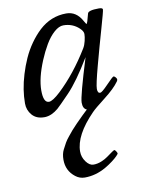

<svg xmlns="http://www.w3.org/2000/svg" viewBox="-78 -446 590 786"><g transform="rotate(-10 216.5 -52.5)"><path d="M333 -45.9Q340.3 -45.9 367.2 -74Q394 -102.1 397.9 -102.1Q401.9 -102.1 406.4 -96.8Q410.9 -91.6 410.9 -87.8Q410.9 -84 408 -79.8Q389.2 -53 345.8 -19.5Q302.5 13.9 290 27.1Q210 109.1 210 177Q210 200 224.2 219.5Q238.5 239 255 239Q271.5 239 288.2 232.2Q304.9 225.3 315.9 217Q345.5 195.1 348.6 195.1Q351.8 195.1 356 201.8Q360.1 208.5 360.1 210.8Q360.1 213.1 352.5 220.9Q345 228.8 330.7 239.6Q316.4 250.5 298.8 260.7Q256.3 284.9 210.9 284.9Q189.9 284.9 172.6 271.5Q137 244.1 137 198Q137 174.1 145.6 157.1Q154.3 140.1 159.8 130.4Q165.3 120.6 176.4 107.2Q187.5 93.8 194.3 85.4Q201.2 77.1 215.6 62.5Q250 27.6 267.1 12Q251 6.3 251 -19.2Q251 -44.7 299.1 -200Q243.9 -108.2 201.3 -64.1Q158.7 -20 148.4 -11.2Q121.1 11.7 93.5 12.9Q91.8 12.9 90.1 12.9Q57.9 12.9 39.9 -7.7Q22 -28.3 22 -56.4Q22 -84.5 26.6 -114Q31.2 -143.6 40.9 -175.4Q50.5 -207.3 64.2 -237.9Q77.9 -268.6 97.3 -296.1Q116.7 -323.7 139.2 -344.7Q188.2 -389.9 252 -389.9Q293.7 -389.9 316.9 -347.7Q325.2 -333 326.4 -333Q330.1 -333 340.1 -374Q343 -387 387 -387Q403.1 -387 403.1 -380Q403.1 -373 382.8 -302.7Q362.5 -232.4 342.3 -157Q322 -81.5 322 -63.7Q322 -45.9 333 -45.9ZM120.1 -45.9Q135.7 -45.9 168.5 -76.7Q237.5 -141.6 295.9 -237.1Q303 -248.8 307 -265.9Q311 -283 311 -294.2Q311 -305.4 297.4 -318.4Q270.3 -344 231.9 -344Q213.6 -344 193.5 -326.2Q173.3 -308.3 156.6 -279.9Q139.9 -251.5 126.2 -218.5Q96.9 -147.9 96.9 -96.9Q96.9 -45.9 120.1 -45.9Z"/></g></svg>

Font: Fanwood Text
Style: Italic
Weight: 400
Italic angle: -9°
Version: Version 1.101